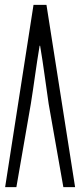

<svg xmlns="http://www.w3.org/2000/svg" viewBox="-20 -765 327 785"><path d="M117 -745 1 0H47L106 -340C119 -420 128 -496 142 -578H144C158 -496 167 -420 179 -340L239 0H287L170 -745Z"/></svg>

Font: 寒蝉无机体 CompactMedium
Style: Regular
Weight: 500
Width: 3
Designer: ChillTanhei {Warren2060}; 
Source Han Sans {Ryoko NISHIZUKA 西塚涼子 (kana, bopomofo & ideographs); Paul D. Hunt (Latin, Gre
Foundry: ChillType&Adobe
Version: Version 1.000;Glyphs 3.1.1 (3135)